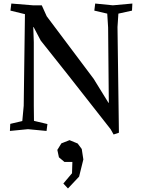

<svg xmlns="http://www.w3.org/2000/svg" viewBox="-20 -730 797 1085"><path d="M622 30 605 0 364 -307 210 -501 170 -577H168L171 -492V-132L172 -47L248 -29L243 10L138 0L36 10L38 -30L106 -46L114 -132L121 -650L39 -670L44 -710L166 -700H216L244 -638L509 -285L593 -149H595L594 -245L591 -574L586 -653L513 -670L518 -710L618 -700L728 -710L726 -670L649 -653L644 -577L652 20ZM327 80 373 62 419 81 442 112 451 171 427 268 364 335 338 307 387 249 389 185H344L313 159L304 117Z"/></svg>

Font: Alike Angular
Style: Regular
Weight: 400
Designer: Sveta Sebyakina
Foundry: Cyreal (www.cyreal.org)
Version: Version 1.300; ttfautohint (v1.8.4.7-5d5b)